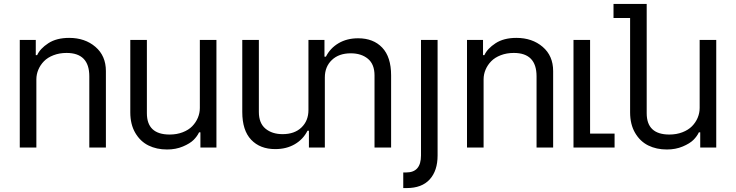

<svg xmlns="http://www.w3.org/2000/svg" viewBox="-20 -747 3726 972"><path d="M164.1 -345.2V0H80.1V-544.9H161.1V-467.8H168Q183.1 -501 224.6 -528.1Q266.1 -555.2 330.1 -555.2Q410.2 -555.2 463.1 -509.8Q516.1 -464.4 516.1 -387.2V0H432.1V-360.8Q432.1 -479 316.9 -479Q280.8 -479 251 -467.5Q221.2 -456.1 202.6 -437Q184.1 -418 174.1 -394.3Q164.1 -370.6 164.1 -345.2Z M991.7 -544.9H1075.7V0H994.6V-77.1H987.8Q978.5 -57.1 960.2 -38.8Q941.9 -20.5 906 -5.4Q870.1 9.8 825.7 9.8Q772.9 9.8 731.7 -10.5Q690.4 -30.8 665 -74Q639.6 -117.2 639.6 -178.2V-544.9H723.6V-173.8Q723.6 -65.9 838.9 -65.9Q875 -65.9 904.8 -77.4Q934.6 -88.9 953.1 -107.9Q971.7 -127 981.7 -150.9Q991.7 -174.8 991.7 -200.2Z M1541.5 -189.9V-544.9H1622.6V-460H1629.9Q1651.4 -502.9 1693.8 -528.1Q1736.3 -553.2 1793 -553.2Q1870.1 -553.2 1915 -505.9Q1960 -458.5 1960 -365.2V0H1876V-365.2Q1876 -421.9 1842.5 -449.5Q1809.1 -477.1 1755.9 -477.1Q1695.3 -477.1 1659.9 -443.1Q1624.5 -409.2 1624.5 -355V0H1543.9V-85H1536.6Q1515.1 -42 1472.7 -17.1Q1430.2 7.8 1373.5 7.8Q1296.4 7.8 1251.5 -39.6Q1206.5 -86.9 1206.5 -180.2V-544.9H1290.5V-180.2Q1290.5 -123.5 1324 -95.7Q1357.4 -67.9 1410.6 -67.9Q1471.2 -67.9 1506.3 -101.8Q1541.5 -135.7 1541.5 -189.9Z M2111.3 40V-544.9H2195.3V40Q2195.3 117.2 2155.5 161.1Q2115.7 205.1 2038.6 205.1H2021.5V126H2037.1Q2111.3 126 2111.3 40Z M2428.2 -345.2V0H2344.2V-544.9H2425.3V-467.8H2432.1Q2447.3 -501 2488.8 -528.1Q2530.3 -555.2 2594.2 -555.2Q2674.3 -555.2 2727.3 -509.8Q2780.3 -464.4 2780.3 -387.2V0H2696.3V-360.8Q2696.3 -479 2581.1 -479Q2544.9 -479 2515.1 -467.5Q2485.4 -456.1 2466.8 -437Q2448.2 -418 2438.2 -394.3Q2428.2 -370.6 2428.2 -345.2Z M3091.3 0H2883.3V-544.9H2967.3V-70.8H3091.3Z M3522 -544.9H3606V0H3524.9V-77.1H3518.1Q3508.8 -57.1 3490.5 -38.8Q3472.2 -20.5 3436.3 -5.4Q3400.4 9.8 3356 9.8Q3303.2 9.8 3262 -10.5Q3220.7 -30.8 3195.3 -74Q3169.9 -117.2 3169.9 -178.2V-655.8H3085.9V-727.1H3253.9V-173.8Q3253.9 -65.9 3368.7 -65.9Q3404.8 -65.9 3434.6 -77.4Q3464.4 -88.9 3483.2 -107.9Q3502 -127 3512 -150.9Q3522 -174.8 3522 -200.2Z"/></svg>

Font: Telcell.Market
Style: Regular
Weight: 400
Designer: Rasmus Andersson, Sedrak Mkrtchyan
Version: Version 3.019;git-0a5106e0b